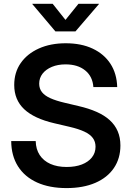

<svg xmlns="http://www.w3.org/2000/svg" viewBox="-20 -963 682 995"><path d="M324.7 11.7Q236.3 11.7 172.1 -17.3Q107.9 -46.4 73.2 -101.1Q38.6 -155.8 38.1 -231.9H165Q166 -189.5 185.8 -159.4Q205.6 -129.4 241.2 -113.5Q276.9 -97.7 325.2 -97.7Q370.6 -97.7 404.1 -110.6Q437.5 -123.5 456.3 -147.2Q475.1 -170.9 475.1 -202.6Q475.1 -229 460.9 -248Q446.8 -267.1 417 -281Q387.2 -294.9 340.8 -305.7L261.7 -324.2Q156.7 -348.6 105.2 -397.2Q53.7 -445.8 53.7 -522.5Q53.7 -587.9 87.4 -636.2Q121.1 -684.6 181.4 -711.7Q241.7 -738.8 320.8 -738.8Q401.4 -738.8 460.4 -710.9Q519.5 -683.1 552.5 -632.3Q585.4 -581.5 587.4 -511.7H463.9Q460 -566.9 421.4 -598.1Q382.8 -629.4 319.8 -629.4Q279.8 -629.4 248.8 -616.5Q217.8 -603.5 200.4 -581.1Q183.1 -558.6 183.1 -529.3Q183.1 -503.4 197.8 -485.1Q212.4 -466.8 241.5 -453.9Q270.5 -440.9 314 -430.7L386.2 -413.6Q439.5 -401.4 480 -383.5Q520.5 -365.7 548.1 -340.8Q575.7 -315.9 589.8 -283.2Q604 -250.5 604 -209Q604 -142.1 570.3 -92.3Q536.6 -42.5 473.9 -15.4Q411.1 11.7 324.7 11.7ZM252.9 -943.4 319.3 -859.9 386.7 -943.4H492.7V-941.9L371.1 -800.3H267.1L147.5 -941.9V-943.4Z"/></svg>

Font: Inter 28pt SemiBold
Style: Regular
Weight: 600
Designer: Rasmus Andersson
Foundry: rsms
Version: Version 4.001;git-66647c0bb